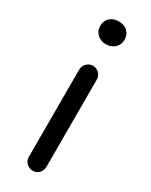

<svg xmlns="http://www.w3.org/2000/svg" viewBox="-202 -817 678 861"><g transform="rotate(30 137.0 -386.5)"><path d="M91.8 -45.9V-497.1Q91.8 -516.6 105.5 -529.8Q119.1 -543 137.7 -543Q156.2 -543 169.4 -529.8Q182.6 -516.6 182.6 -497.1V-45.9Q182.6 -26.4 169.4 -13.2Q156.2 0 137.7 0Q119.1 0 105.5 -13.2Q91.8 -26.4 91.8 -45.9ZM75.2 -713.9Q75.2 -741.2 92.8 -757.3Q110.4 -773.4 138.2 -773.4Q166 -773.4 183.6 -757.3Q201.2 -741.2 201.2 -713.9Q201.2 -688.5 183.1 -671.9Q165 -655.3 138.2 -655.3Q111.3 -655.3 93.3 -671.9Q75.2 -688.5 75.2 -713.9Z"/></g></svg>

Font: Gen Jyuu Gothic Regular
Style: Regular
Weight: 400
Designer: [Source Han Sans]
Ryoko NISHIZUKA  (kana & ideographs); Paul D. Hunt (Latin, Greek & Cyrillic); Wenlong ZHANG  (bopomofo
Version: Version 1.002.20150607